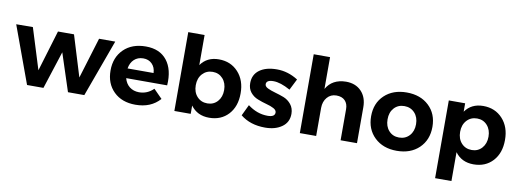

<svg xmlns="http://www.w3.org/2000/svg" viewBox="-72 -1164 4815 1780"><g transform="rotate(10 2335.5 -274.0)"><path d="M-2.9 -537.1 153.8 -538.1 273.9 -152.8 390.1 -538.1H541L659.2 -152.8L776.9 -538.1H929.2L732.9 0H579.1L462.9 -355L348.1 0H193.8Z M1212.4 -430.2Q1161.1 -429.7 1127.4 -398.4Q1093.8 -367.2 1085 -313H1329.6Q1327.6 -366.2 1295.4 -398.4Q1263.2 -430.7 1212.4 -430.2ZM1009.8 -466.8Q1087.4 -543 1218.3 -543Q1349.1 -543 1416.5 -457.5Q1483.9 -372.1 1473.6 -222.2H1087.9Q1101.1 -171.4 1137.7 -142.6Q1174.8 -114.3 1226.6 -113.8Q1305.7 -113.8 1362.8 -170.9L1443.8 -88.9Q1358.9 6.3 1213.9 5.9Q1085.9 5.9 1009.3 -69.3Q932.6 -144.5 932.6 -267.6Q932.6 -390.6 1009.8 -466.8Z M1868.7 -122.1Q1927.2 -122.1 1964.4 -163.6Q2001.5 -205.1 2001.5 -270.5Q2001.5 -335.9 1964.4 -377.4Q1927.2 -418.9 1868.7 -418.9Q1810.1 -418.9 1772 -377.4Q1734.4 -335.9 1734.4 -270Q1734.4 -204.1 1772 -163.1Q1809.6 -122.1 1868.7 -122.1ZM1580.6 0V-742.2H1734.4V-459Q1793.5 -543 1905.3 -543Q2017.1 -543 2087.4 -466.3Q2157.7 -389.6 2157.2 -266.6Q2157.2 -143.6 2088.9 -68.8Q2020 5.9 1907.7 5.9Q1795.4 5.9 1734.4 -78.1V0Z M2439 -106Q2506.8 -106 2507.3 -147.9Q2507.3 -170.9 2479 -186Q2450.7 -201.2 2409.2 -211.9Q2368.2 -222.7 2326.7 -239.3Q2285.2 -254.9 2256.3 -290Q2228 -325.2 2228 -377Q2228 -457 2288.1 -501Q2348.1 -544.9 2451.7 -544.9Q2555.2 -544.9 2649.9 -484.9L2597.2 -379.9Q2504.4 -431.6 2438 -431.6Q2371.6 -431.6 2371.1 -392.1Q2371.1 -370.1 2399.9 -356Q2429.2 -341.8 2471.2 -330.1Q2513.2 -318.4 2554.7 -302.7Q2596.2 -286.1 2625 -250.5Q2653.8 -214.8 2654.3 -162.1Q2654.3 -82 2592.3 -38.1Q2530.3 5.9 2435.1 5.9Q2294.9 6.3 2202.1 -68.8L2252 -172.9Q2338.9 -106 2439 -106Z M2761.7 0V-742.2H2915.5V-442.9Q2971.7 -542 3101.6 -543.9Q3192.4 -543.9 3246.1 -487.8Q3299.8 -431.6 3299.8 -337.9V0H3145.5V-293Q3145.5 -343.8 3117.2 -373Q3088.9 -402.3 3035.6 -402.3Q2982.4 -401.9 2949.2 -363.3Q2916 -324.7 2915.5 -265.1V0Z M3540.5 -267.1Q3540.5 -201.2 3577.6 -160.2Q3614.3 -119.1 3673.8 -119.1Q3733.4 -119.1 3771 -160.2Q3808.6 -201.2 3808.6 -267.1Q3808.6 -333 3771 -374Q3733.4 -415 3673.8 -415Q3614.3 -415 3577.1 -374Q3540 -333 3540.5 -267.1ZM3882.8 -69.8Q3803.2 5.9 3673.8 5.9Q3544.4 5.9 3464.8 -70.3Q3385.3 -146.5 3385.3 -269.5Q3385.3 -392.6 3464.8 -467.8Q3544.4 -543 3673.8 -543Q3803.2 -543 3882.8 -467.8Q3962.4 -392.6 3962.4 -269.5Q3962.4 -146.5 3882.8 -69.8Z M4357.4 -122.1Q4416 -122.1 4453.1 -163.6Q4490.2 -205.1 4490.2 -270.5Q4490.2 -335.9 4453.1 -377.4Q4416 -418.9 4357.4 -418.9Q4298.8 -418.9 4260.7 -377.4Q4223.1 -335.9 4223.1 -270Q4223.1 -204.1 4260.7 -163.1Q4298.3 -122.1 4357.4 -122.1ZM4069.3 193.8V-538.1H4223.1V-459Q4282.2 -543 4394 -543Q4505.9 -543 4576.2 -466.3Q4646.5 -389.6 4646 -266.6Q4646 -143.6 4577.6 -68.8Q4508.8 5.9 4396.5 5.9Q4284.2 5.9 4223.1 -78.1V193.8Z"/></g></svg>

Font: TruenoSBd
Style: Demi
Weight: 600
Designer: Julieta Ulanovsky
Foundry: Julieta Ulanovsky
Version: Version 3.001b